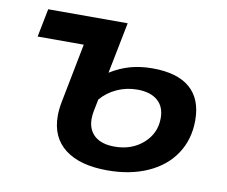

<svg xmlns="http://www.w3.org/2000/svg" viewBox="-65 -615 840 709"><g transform="rotate(10 354.5 -260.0)"><path d="M667 -224Q667 -153 631.5 -99Q596 -45 530.5 -15.5Q465 14 379 14Q276 14 220 -29Q164 -72 164 -153Q164 -178 170 -208L213 -428H40L61 -534H359L321 -342Q358 -365 396 -375.5Q434 -386 479 -386Q572 -386 619.5 -345Q667 -304 667 -224ZM540 -210Q540 -253 513 -276Q486 -299 437 -299Q397 -299 361.5 -283Q326 -267 301 -238L292 -193Q289 -178 289 -164Q289 -123 315 -100Q341 -77 390 -77Q454 -77 497 -115Q540 -153 540 -210Z"/></g></svg>

Font: Montserrat Alternates SemiBold
Style: Italic
Weight: 600
Italic angle: -11.3°
Designer: Julieta Ulanovsky
Foundry: Julieta Ulanovsky
Version: Version 7.200